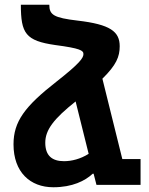

<svg xmlns="http://www.w3.org/2000/svg" viewBox="-20 -780 628 810"><path d="M387 0H573V-109H496L412 -448C471 -506 485 -541 485 -585C485 -647 445 -677 308 -693C207 -705 188 -717 188 -760H68C68 -639 88 -608 213 -590C319 -576 332 -567 332 -552C332 -536 318 -514 220 -437C84 -331 37 -267 37 -171C37 -54 107 10 205 10C285 10 339 -17 371 -47H375ZM171 -178C171 -232 207 -279 299 -352L354 -131C319 -109 282 -100 250 -100C200 -100 171 -123 171 -178Z"/></svg>

Font: Noto Sans Armenian Condensed
Style: Bold
Weight: 700
Width: 3
Designer: Monotype Design Team
Foundry: Monotype Imaging Inc.
Version: Version 2.008